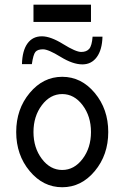

<svg xmlns="http://www.w3.org/2000/svg" viewBox="-20 -785 528 815"><path d="M244.1 9.8Q163.1 9.8 106 -58.8Q48.8 -127.4 48.8 -224.6Q48.8 -321.8 106 -390.4Q163.1 -459 244.1 -459Q325.2 -459 382.3 -390.4Q439.5 -321.8 439.5 -224.6Q439.5 -127.4 382.3 -58.8Q325.2 9.8 244.1 9.8ZM244.1 -63.5Q294.9 -63.5 330.6 -110.6Q366.2 -157.7 366.2 -224.6Q366.2 -291.5 330.6 -338.6Q294.9 -385.7 244.1 -385.7Q193.4 -385.7 157.7 -338.6Q122.1 -291.5 122.1 -224.6Q122.1 -157.7 157.7 -110.6Q193.4 -63.5 244.1 -63.5ZM329.6 -511.7Q289.1 -511.7 237.1 -543.7Q185.1 -575.7 162.6 -575.7Q139.6 -575.7 130.4 -564.7Q121.1 -553.7 115.2 -512.7H73.2Q74.7 -570.3 96.7 -600.6Q118.7 -630.9 157.7 -630.9Q194.8 -630.9 248.3 -597.7Q301.8 -564.5 324.7 -564.5Q347.2 -564.5 358.6 -577.6Q370.1 -590.8 373 -629.4H415Q413.6 -573.7 390.9 -542.7Q368.2 -511.7 329.6 -511.7ZM366.2 -691.9H122.1V-765.1H366.2Z"/></svg>

Font: Catrinity
Style: Regular
Weight: 400
Designer: Alexander Lange
Foundry: High-Logic / Made with FontCreator
Version: Version 2.090;May 20, 2024;FontCreator 15.0.0.2974 64-bit